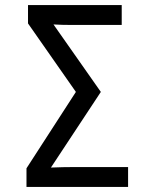

<svg xmlns="http://www.w3.org/2000/svg" viewBox="-20 -734 603 754"><path d="M84 0V-73L278 -373L90 -642V-714H458V-636H261Q246 -636 224 -636.5Q202 -637 190 -638L376 -373L180 -76Q204 -77 227.5 -77.5Q251 -78 274 -78H483V0Z"/></svg>

Font: Noto Sans Mono SemiCondensed
Style: Regular
Weight: 400
Width: 4
Designer: Monotype Design Team
Foundry: Monotype Imaging Inc.
Version: Version 2.010